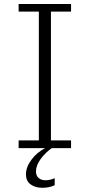

<svg xmlns="http://www.w3.org/2000/svg" viewBox="-20 -730 424 946"><path d="M189 195.3Q222.7 195.3 249.5 182.6V147.9Q226.6 158.2 203.6 158.2Q184.1 158.2 170.4 147Q157.2 135.7 157.2 114.3Q157.2 85 181.2 52.2Q205.6 20 236.3 -1H204.1Q161.6 20.5 134.8 57.1Q107.9 93.3 107.9 129.4Q107.9 161.6 130.4 178.2Q153.3 195.3 189 195.3ZM330.1 -710.4H71.8V-672.9H171.4V-38.1H71.8V0H330.1V-38.1H231V-672.9H330.1Z"/></svg>

Font: My Font
Style: ExtraLight
Weight: 500
Designer: Vernon Adams
Foundry: newtypography
Version: Version 0.001